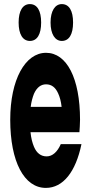

<svg xmlns="http://www.w3.org/2000/svg" viewBox="-20 -898 440 938"><path d="M368 -252C369 -268 371 -292 371 -313C371 -516 306 -640 205 -640C103 -640 30 -509 30 -313C30 -108 98 20 204 20C288 20 350 -58 378 -194H277C261 -157 237 -134 208 -134C180 -134 159 -150 146 -181C138 -200 132 -223 129 -252ZM130 -376C133 -401 139 -422 146 -440C160 -471 180 -486 205 -486C232 -486 251 -471 264 -442C272 -425 278 -403 281 -376ZM126 -698C162 -698 181 -731 181 -788C181 -845 162 -878 126 -878C91 -878 71 -845 71 -788C71 -731 91 -698 126 -698ZM282 -698C318 -698 337 -731 337 -788C337 -845 318 -878 282 -878C249 -878 227 -845 227 -788C227 -731 249 -698 282 -698Z"/></svg>

Font: Yard Headline
Style: Regular
Weight: 400
Monospace: yes
Designer: Roman Shamin
Foundry: Evil Martians
Version: Version 1.000